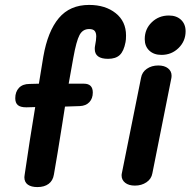

<svg xmlns="http://www.w3.org/2000/svg" viewBox="-20 -760 782 780"><path d="M492 -616Q492 -598 490 -589Q483 -552 466.5 -536.5Q450 -521 419 -521Q365 -521 365 -561Q365 -569 366 -573Q371 -598 371 -612Q371 -627 364.5 -634.5Q358 -642 342 -642Q316 -642 303 -617.5Q290 -593 278 -526Q264 -450 259 -420H321Q357 -420 357 -384Q357 -360 343 -345Q329 -330 304 -329L244 -327L233 -257Q212 -124 199 -51Q195 -26 177.5 -13Q160 0 132 0Q107 0 93 -10Q79 -20 79 -40L80 -49Q100 -187 123 -325L87 -324Q63 -324 52.5 -333Q42 -342 42 -361Q42 -387 57 -403Q72 -419 100 -419Q122 -419 138 -420L156 -530Q174 -633 219 -686.5Q264 -740 342 -740Q408 -740 450 -706.5Q492 -673 492 -616ZM568 -601Q568 -642 596.5 -669.5Q625 -697 666 -697Q697 -697 715.5 -679.5Q734 -662 734 -633Q734 -593 705.5 -565Q677 -537 636 -537Q605 -537 586.5 -554.5Q568 -572 568 -601ZM474 -47Q474 -53 475 -56L553 -444Q557 -467 576.5 -480.5Q596 -494 623 -494Q648 -494 662.5 -482.5Q677 -471 677 -453Q677 -446 676 -442L599 -56Q595 -33 575 -19.5Q555 -6 528 -6Q503 -6 488.5 -17.5Q474 -29 474 -47Z"/></svg>

Font: Mali SemiBold
Style: Italic
Weight: 600
Italic angle: -10°
Version: Version 1.000; ttfautohint (v1.6)